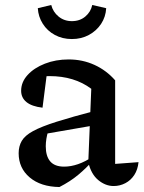

<svg xmlns="http://www.w3.org/2000/svg" viewBox="-20 -741 577 772"><path d="M437 7Q404 7 375 -17Q346 -41 335 -89L347 -384Q279 -435 179 -435Q162 -435 144 -433Q126 -431 110 -427L170 -457L151 -308Q108 -313 86.5 -330.5Q65 -348 65 -376Q65 -411 91 -439.5Q117 -468 160.5 -485Q204 -502 256 -502Q312 -502 360 -480Q408 -458 443 -418V-82L537 -89Q534 -59 520 -37.5Q506 -16 484 -4.5Q462 7 437 7ZM219 11Q144 10 99.5 -27.5Q55 -65 55 -125Q55 -153 67.5 -174.5Q80 -196 113 -214Q146 -232 207.5 -251.5Q269 -271 365 -296V-238L140 -199L174 -214Q169 -199 166.5 -183Q164 -167 164 -153Q164 -113 182 -92Q200 -71 238 -71Q265 -71 294 -81Q323 -91 356 -113V-98Q327 -65 294.5 -38Q262 -11 219 11ZM269 -584Q231 -584 200.5 -600.5Q170 -617 152 -645.5Q134 -674 132 -708L186 -721Q193 -693 215.5 -674.5Q238 -656 269 -656Q301 -656 323 -674.5Q345 -693 351 -721L407 -708Q405 -673 386.5 -645Q368 -617 337.5 -600.5Q307 -584 269 -584Z"/></svg>

Font: Piazzolla Thin SemiBold
Style: Regular
Weight: 600
Version: Version 2.005